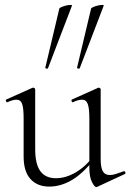

<svg xmlns="http://www.w3.org/2000/svg" viewBox="-20 -751 530 780"><path d="M180 7Q132 7 104 -23.5Q76 -54 76 -115V-270Q76 -311 70 -328.5Q64 -346 47 -346Q32 -346 11 -336Q7 -334 4.5 -340Q2 -346 6 -347L111 -394Q113 -395 115 -395Q117 -395 120 -393Q123 -391 123 -388V-145Q123 -84 144 -55.5Q165 -27 207 -27Q248 -27 289 -51.5Q330 -76 361 -119L366 -108Q317 -46 272 -19.5Q227 7 180 7ZM389 -388V-105Q389 -71 397.5 -55.5Q406 -40 426 -40Q437 -40 450 -44Q463 -48 482 -55Q487 -57 489 -51.5Q491 -46 487 -44L375 8Q373 9 371 9Q364 9 353.5 -11.5Q343 -32 343 -71V-270Q343 -311 336.5 -328.5Q330 -346 313 -346Q298 -346 277 -336Q273 -334 271 -340Q269 -346 273 -347L378 -394Q380 -395 381 -395Q383 -395 386 -393Q389 -391 389 -388ZM175 -474Q174 -471 168.5 -472.5Q163 -474 164 -476L221 -716Q222 -719 230 -722.5Q238 -726 248.5 -728.5Q259 -731 266.5 -731Q274 -731 272 -727ZM304 -474Q303 -471 297.5 -472.5Q292 -474 293 -476L350 -716Q351 -719 359 -722.5Q367 -726 377.5 -728.5Q388 -731 395.5 -731Q403 -731 401 -727Z"/></svg>

Font: Cormorant Light
Style: Regular
Weight: 300
Designer: Christian Thalmann (Catharsis Fonts)
Foundry: Catharsis Fonts
Version: Version 4.000